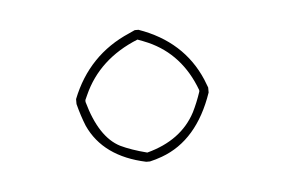

<svg xmlns="http://www.w3.org/2000/svg" viewBox="-27 -153 301 205"><g transform="rotate(-5 123.0 -50.5)"><path d="M54.2 -47.9V-53.2Q72.3 -99.1 116.7 -118.2Q120.1 -119.6 123 -121.1H127Q174.3 -104.5 192.4 -62Q194.3 -57.1 195.8 -53.2V-47.9Q178.7 2 140.1 16.1Q133.3 18.6 127 20H123Q77.6 10.3 62 -23.9Q57.6 -34.7 54.2 -47.9ZM64 -49.3Q74.7 -10.7 96.7 0.5Q107.9 5.9 125 10.3Q162.1 0.5 177.2 -28.3Q182.1 -38.1 186 -49.8V-51.3Q171.4 -90.8 136.2 -106.4Q130.4 -108.9 125 -110.8Q83 -93.8 66.4 -56.6Q64.9 -53.2 64 -51.3Z"/></g></svg>

Font: Linux Biolinum Outline O
Style: Bold
Weight: 700
Designer: Philipp H. Poll
Foundry: Philipp H. Poll
Version: Version 0.9.2